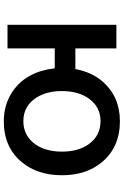

<svg xmlns="http://www.w3.org/2000/svg" viewBox="165 -790 669 1040"><g transform="rotate(90 500.0 -269.5)"><path d="M113.8 -564.9H241.7V-342.8H353.5Q371.1 -434.1 422.4 -491.7Q503.9 -584 636.2 -584Q775.9 -584 856.9 -487.8Q928.7 -402.8 928.7 -270Q928.7 -138.2 857.9 -52.7Q777.3 44.9 636.7 44.9Q541 44.9 469.2 -6.8Q366.7 -80.6 349.6 -231H241.7V24.9H113.8ZM635.3 -479Q561 -479 516.1 -419.4Q472.7 -361.8 472.7 -269.5Q472.7 -190.9 505.9 -135.7Q551.3 -61 635.7 -61Q705.6 -61 750 -111.8Q800.8 -170.4 800.8 -269.5Q800.8 -360.4 758.8 -417.5Q713.4 -479 635.3 -479Z"/></g></svg>

Font: BIZ UDGothic
Style: Bold
Weight: 700
Monospace: yes
Designer: TypeBank Co., Ltd.
Foundry: Morisawa Inc.
Version: Version 1.05